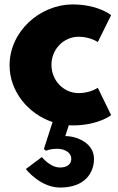

<svg xmlns="http://www.w3.org/2000/svg" viewBox="-20 -548 531 862"><path d="M177 121 187 129C187 129 202 120 238 120C266 120 300 134 300 165C300 184 287 204 250 204C204 204 168 157 168 157L96 211C96 211 160 294 250 294C361 294 402 228 402 165C402 96 328 63 273 63L289 14C295 15 301 15 307 15C421 15 479 -31 479 -31L419 -154C419 -154 386 -130 333 -130C266 -130 211 -186 211 -257C211 -327 266 -383 333 -383C386 -383 419 -359 419 -359L479 -480C479 -480 421 -528 307 -528C158 -528 23 -406 23 -255C23 -136 108 -36 216 0Z"/></svg>

Font: Hussar Techniczny
Style: Bold 
Weight: 700
Foundry: Cannot Into Space Fonts
Version: Version 0.77